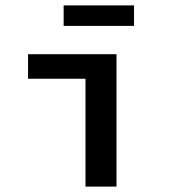

<svg xmlns="http://www.w3.org/2000/svg" viewBox="-20 -692 639 712"><path d="M84 -400H297V0H412V-491H84ZM216 -596H477V-672H216Z"/></svg>

Font: Source Code Pro Semibold
Style: Regular
Weight: 600
Monospace: yes
Designer: Paul D. Hunt
Foundry: Adobe Systems Incorporated
Version: Version 1.017;PS 1.000;hotconv 1.0.70;makeotf.lib2.5.5900